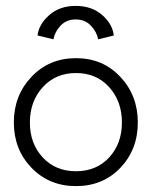

<svg xmlns="http://www.w3.org/2000/svg" viewBox="-20 -620 534 652"><path d="M107.5 -499.5Q111.5 -537 147 -568.5Q182.5 -600 237 -600Q291.5 -600 326.8 -569.2Q362 -538.5 366.5 -499.5L313.5 -486.5Q308.5 -512 288.5 -533Q268.5 -554 237 -554Q205.5 -554 185.8 -533Q166 -512 161.5 -486.5ZM238 12Q147 12 87 -50.2Q27 -112.5 27 -204Q27 -296 87 -359.2Q147 -422.5 238 -422.5Q329 -422.5 388.5 -359.2Q448 -296 448 -204Q448 -112.5 388.8 -50.2Q329.5 12 238 12ZM394 -204Q394 -276 350.8 -324Q307.5 -372 238 -372Q169 -372 125.2 -324Q81.5 -276 81.5 -204Q81.5 -132.5 125 -85.5Q168.5 -38.5 238 -38.5Q307.5 -38.5 350.8 -85.5Q394 -132.5 394 -204Z"/></svg>

Font: League Spartan Light
Style: Regular
Weight: 277
Foundry: The League of Moveable Type
Version: Version 2.002